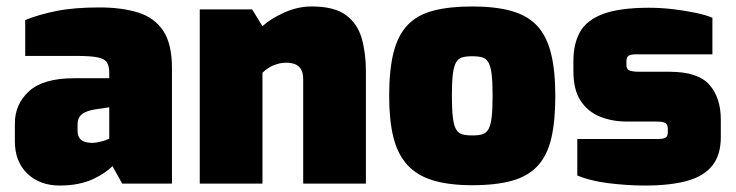

<svg xmlns="http://www.w3.org/2000/svg" viewBox="-20 -568 2276 594"><path d="M165 6Q103 6 64.5 -31Q26 -68 26 -131V-186Q26 -246 70 -286Q114 -326 210 -326H318V-343Q318 -363 311 -374.5Q304 -386 282.5 -390.5Q261 -395 215 -395H58V-506Q100 -523 154.5 -534Q209 -545 288 -545Q356 -545 406.5 -529.5Q457 -514 484.5 -473.5Q512 -433 512 -357V0H358L328 -54Q318 -44 303.5 -34Q289 -24 269 -14.5Q249 -5 223 0.5Q197 6 165 6ZM267 -126Q272 -126 278 -127Q284 -128 290 -129.5Q296 -131 301.5 -132.5Q307 -134 311 -136Q315 -138 318 -139V-236L277 -230Q249 -226 234.5 -215.5Q220 -205 220 -183V-163Q220 -150 225.5 -141.5Q231 -133 241.5 -129.5Q252 -126 267 -126Z M598 0V-539H760L792 -487Q817 -510 859 -529Q901 -548 944 -548Q1014 -548 1050 -521.5Q1086 -495 1099 -449.5Q1112 -404 1112 -348V0H918V-322Q918 -343 911 -354Q904 -365 892.5 -369.5Q881 -374 865 -374Q852 -374 838 -370Q824 -366 812.5 -359Q801 -352 792 -343V0Z M1441 5Q1369 5 1319.5 -10Q1270 -25 1240 -58Q1210 -91 1197 -143.5Q1184 -196 1184 -271Q1184 -352 1197.5 -405.5Q1211 -459 1241 -490.5Q1271 -522 1320.5 -535Q1370 -548 1441 -548Q1513 -548 1562.5 -534Q1612 -520 1641.5 -488.5Q1671 -457 1684.5 -403.5Q1698 -350 1698 -271Q1698 -193 1685.5 -140Q1673 -87 1643.5 -55Q1614 -23 1564.5 -9Q1515 5 1441 5ZM1441 -149Q1460 -149 1472 -152.5Q1484 -156 1491 -168Q1498 -180 1501 -205Q1504 -230 1504 -272Q1504 -314 1501 -338.5Q1498 -363 1491 -375Q1484 -387 1472 -390.5Q1460 -394 1441 -394Q1422 -394 1410 -390.5Q1398 -387 1391 -375Q1384 -363 1381 -338.5Q1378 -314 1378 -272Q1378 -230 1381 -205Q1384 -180 1391 -168Q1398 -156 1410 -152.5Q1422 -149 1441 -149Z M1975 6Q1946 6 1917 4Q1888 2 1860.5 -1.5Q1833 -5 1809 -11Q1785 -17 1766 -25V-138H2016Q2029 -138 2035.5 -140.5Q2042 -143 2044 -147.5Q2046 -152 2046 -158V-171Q2046 -181 2039.5 -186.5Q2033 -192 2009 -192H1919Q1874 -192 1836.5 -207Q1799 -222 1776.5 -256Q1754 -290 1754 -347V-380Q1754 -432 1774 -468.5Q1794 -505 1845 -524.5Q1896 -544 1988 -544Q2025 -544 2063 -539.5Q2101 -535 2133.5 -528Q2166 -521 2184 -513V-400H1947Q1932 -400 1925 -395.5Q1918 -391 1918 -380V-367Q1918 -359 1921.5 -354.5Q1925 -350 1934 -348Q1943 -346 1958 -346H2051Q2139 -346 2174.5 -306Q2210 -266 2210 -198V-143Q2210 -89 2184 -56Q2158 -23 2106 -8.5Q2054 6 1975 6Z"/></svg>

Font: Exo Thin Black
Style: Regular
Weight: 900
Version: Version 2.000